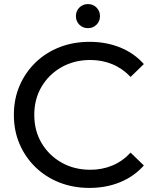

<svg xmlns="http://www.w3.org/2000/svg" viewBox="-20 -913 754 941"><path d="M418 8Q339 8 271.5 -18.5Q204 -45 154 -93.5Q104 -142 76 -207Q48 -272 48 -350Q48 -428 76 -493Q104 -558 154 -606.5Q204 -655 271.5 -681.5Q339 -708 419 -708Q500 -708 568.5 -680.5Q637 -653 685 -599L620 -536Q580 -578 530 -598.5Q480 -619 423 -619Q344 -619 282 -584Q220 -549 184 -488.5Q148 -428 148 -350Q148 -272 184 -211.5Q220 -151 282 -116Q344 -81 423 -81Q480 -81 530 -101.5Q580 -122 620 -165L685 -102Q637 -48 568.5 -20Q500 8 418 8ZM411 -775Q386 -775 369 -792Q352 -809 352 -834Q352 -859 369 -876Q386 -893 411 -893Q436 -893 453 -876Q470 -859 470 -834Q470 -809 453 -792Q436 -775 411 -775Z"/></svg>

Font: Montserrat Medium
Style: Regular
Weight: 500
Designer: Julieta Ulanovsky
Foundry: Julieta Ulanovsky
Version: Version 9.000; ttfautohint (v1.8.4.7-5d5b)